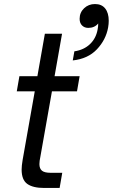

<svg xmlns="http://www.w3.org/2000/svg" viewBox="-20 -930 558 950"><path d="M198 0Q143 0 115 -20Q87 -40 87 -91Q87 -109 92 -139L152 -478H63L76 -553H165L202 -763H287L250 -553H374L361 -478H237L180 -156Q175 -133 175 -118Q175 -96 187.5 -85.5Q200 -75 231 -75H288L275 0ZM348 -676Q395 -683 425 -711.5Q455 -740 463 -784Q466 -799 466 -814Q448 -792 417 -792Q398 -792 386 -804Q374 -816 374 -837Q374 -868 396 -889Q418 -910 450 -910Q483 -910 500.5 -888Q518 -866 518 -827Q518 -812 515 -794Q504 -733 459.5 -686Q415 -639 340 -631Z"/></svg>

Font: Open Sauce One
Style: Italic
Weight: 400
Italic angle: -10°
Designer: Alfredo Marco Pradil
Foundry: Creative Sauce Fz LLC
Version: Version 1.477